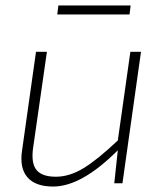

<svg xmlns="http://www.w3.org/2000/svg" viewBox="-20 -672 599 704"><path d="M455 -619H190L194 -652H459ZM497 -482 429 0H399L412 -121Q279 12 175 12Q110 12 80.5 -22Q51 -56 61 -121L112 -482H152L101 -127Q94 -73 114 -48.5Q134 -24 185 -24Q235 -24 286.5 -55.5Q338 -87 412 -157L458 -482Z"/></svg>

Font: Exo 2.0 Extra Light
Style: Italic
Weight: 250
Italic angle: -8°
Designer: Natanael Gama
Version: Version 1.001;PS 001.001;hotconv 1.0.70;makeotf.lib2.5.58329